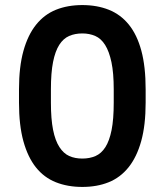

<svg xmlns="http://www.w3.org/2000/svg" viewBox="-20 -729 650 758"><path d="M305 9Q247 9 200.5 -9.5Q154 -28 122 -68Q90 -108 72.5 -171Q55 -234 55 -324V-376Q55 -465 72.5 -528Q90 -591 122.5 -631.5Q155 -672 201 -690.5Q247 -709 305 -709Q363 -709 409.5 -690.5Q456 -672 488.5 -632Q521 -592 538 -529Q555 -466 555 -376V-324Q555 -235 537.5 -172Q520 -109 487.5 -68.5Q455 -28 409 -9.5Q363 9 305 9ZM305 -103Q334 -103 357 -113Q380 -123 396 -148Q412 -173 420.5 -215.5Q429 -258 429 -324V-376Q429 -441 420 -483.5Q411 -526 395 -551.5Q379 -577 356 -587Q333 -597 305 -597Q276 -597 253 -587Q230 -577 214 -552Q198 -527 189.5 -484.5Q181 -442 181 -376V-324Q181 -259 189.5 -216.5Q198 -174 214.5 -148.5Q231 -123 253.5 -113Q276 -103 305 -103Z"/></svg>

Font: PT Root UI Web Bold
Style: Regular
Weight: 700
Designer: Vitaly Kuzmin
Foundry: ParaType Ltd.
Version: Version 1.000W